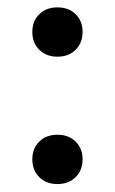

<svg xmlns="http://www.w3.org/2000/svg" viewBox="-20 -480 304 508"><path d="M132 -123.5Q161.5 -123.5 180 -105.5Q198.5 -87.5 198.5 -58.5Q198.5 -29.5 180 -11.2Q161.5 7 132 7Q102.5 7 84 -11.2Q65.5 -29.5 65.5 -58.5Q65.5 -87.5 84 -105.5Q102.5 -123.5 132 -123.5ZM132 -460.5Q161.5 -460.5 180 -442.5Q198.5 -424.5 198.5 -395.5Q198.5 -366.5 180 -348.2Q161.5 -330 132 -330Q102.5 -330 84 -348.2Q65.5 -366.5 65.5 -395.5Q65.5 -424.5 84 -442.5Q102.5 -460.5 132 -460.5Z"/></svg>

Font: Newsreader
Style: Regular
Weight: 400
Designer: Hugues Gentile
Foundry: Production Type
Version: Version 1.003